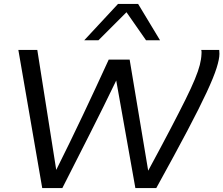

<svg xmlns="http://www.w3.org/2000/svg" viewBox="-20 -953 1132 973"><path d="M772 0H666L569 -545Q504 -410 434.5 -273Q365 -136 296 0H194L73 -700H169L265 -92Q334 -230 400.5 -370.5Q467 -511 531 -651H637L731 -88Q797 -210 843 -298Q889 -386 919.5 -447.5Q950 -509 967.5 -551.5Q985 -594 992.5 -623.5Q1000 -653 1001 -678Q1002 -685 1001.5 -690Q1001 -695 1000 -700H1091Q1092 -692 1092 -680Q1092 -654 1077.5 -608Q1063 -562 1027.5 -485.5Q992 -409 929.5 -290.5Q867 -172 772 0ZM407 -749 578 -933H680L791 -749H720L621 -891L479 -749Z"/></svg>

Font: Georama Extended
Style: Italic
Weight: 400
Width: 7
Italic angle: -9°
Designer: Jean-Baptiste Levee
Foundry: Production Type
Version: Version 1.000